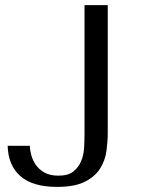

<svg xmlns="http://www.w3.org/2000/svg" viewBox="-20 -720 562 752"><path d="M311 -700V-195Q311 -171 309.5 -142.5Q308 -114 298 -89.5Q288 -65 267.5 -48.5Q247 -32 209 -32Q176 -32 154.5 -44Q133 -56 120.5 -74Q108 -92 102.5 -112.5Q97 -133 97 -149H10Q12 -72 60 -30Q108 12 204 12Q273 12 313 -8.5Q353 -29 372.5 -60.5Q392 -92 397 -129Q402 -166 402 -198V-700Z"/></svg>

Font: Tenor Sans
Style: Regular
Weight: 400
Designer: Denis Masharov
Foundry: Denis Masharov
Version: Version 1.1